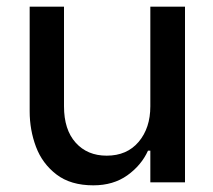

<svg xmlns="http://www.w3.org/2000/svg" viewBox="-20 -547 638 576"><path d="M69 -527H172V-228Q172 -158 207 -119Q242 -80 300 -80Q361 -80 396 -121.5Q431 -163 431 -228V-527H535V0H431V-95H424Q404 -51 362 -21Q320 9 260 9Q192 9 149.5 -23.5Q107 -56 88 -106.5Q69 -157 69 -213Z"/></svg>

Font: Lopes Sans Medium
Style: Regular
Weight: 500
Designer: Gabriel Lam, Diego Maldonado
Foundry: TypeRant, Foresti Design
Version: Version 4.000